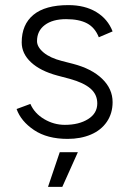

<svg xmlns="http://www.w3.org/2000/svg" viewBox="-20 -532 506 752"><path d="M45 -105 99 -125Q115 -88 153 -65.5Q191 -43 234 -43Q289 -43 325 -65.5Q361 -88 361 -127Q361 -162 334.5 -185Q308 -208 254 -223L205 -236Q138 -254 101.5 -288Q65 -322 65 -366Q65 -436 111 -474Q157 -512 248 -512Q312 -512 357 -485Q402 -458 421 -409L367 -386Q352 -424 321 -440.5Q290 -457 239 -457Q186 -457 155.5 -434Q125 -411 125 -371Q125 -348 150.5 -326.5Q176 -305 223 -293L266 -282Q339 -263 380 -223.5Q421 -184 421 -132Q421 -88 398.5 -55Q376 -22 336 -5Q296 12 245 12Q165 12 113.5 -22.5Q62 -57 45 -105ZM214 64H285L224 200H168Z"/></svg>

Font: Oak Sans Light
Style: Regular
Weight: 400
Designer: Erik Kennedy, Walven
Foundry: Erik Kennedy, Walven
Version: Version 1.100;Glyphs 3.1.2 (3151)